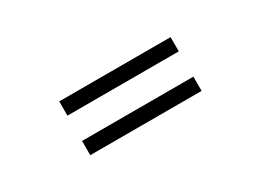

<svg xmlns="http://www.w3.org/2000/svg" viewBox="-23 -765 1045 770"><g transform="rotate(-30 500.0 -379.5)"><path d="M242.2 -503.9H757.8V-438H242.2ZM242.2 -320.8H757.8V-254.9H242.2Z"/></g></svg>

Font: BIZ UDPMincho
Style: Bold
Weight: 700
Designer: TypeBank Co., Ltd.
Foundry: Morisawa Inc.
Version: Version 1.06